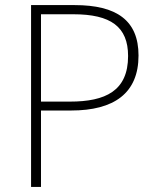

<svg xmlns="http://www.w3.org/2000/svg" viewBox="-20 -734 620 754"><path d="M273 -714H102V0H141V-300H259C428 -300 524 -368 524 -516C524 -654 438 -714 273 -714ZM268 -678C415 -678 483 -629 483 -514C483 -377 394 -335 255 -335H141V-678Z"/></svg>

Font: Noto Sans Malayalam ExtraLight
Style: Regular
Weight: 200
Designer: Jelle Bosma - Monotype Design Team
Foundry: Monotype Imaging Inc.
Version: Version 2.104